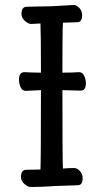

<svg xmlns="http://www.w3.org/2000/svg" viewBox="-20 -737 415 769"><path d="M103 12Q92 12 78.5 0.5Q65 -11 64 -27Q64 -57 85 -57L142 -58Q144 -90 144 -376L83 -373Q69 -373 62.5 -388Q56 -403 56 -418Q56 -448 78 -448Q114 -446 144 -446Q144 -603 142 -643L105 -641Q94 -641 80.5 -652.5Q67 -664 66 -680Q66 -710 87 -710L187 -712L275 -717Q287 -717 298 -705Q309 -693 309 -676Q309 -648 289 -648L232 -646Q232 -633 231 -621Q230 -568 230 -446Q268 -446 297 -448Q310 -448 317 -433.5Q324 -419 324 -404Q324 -374 303 -374L230 -376Q230 -97 232 -62Q259 -64 277 -64Q289 -64 300 -52Q311 -40 311 -23Q311 5 291 5L201 8Q148 12 103 12Z"/></svg>

Font: ToneOZ-Pinyin-WenKai-Medium
Style: Medium
Weight: 700
Designer: Fontworks Inc.
Foundry: ToneOZ
Version: Version 0.240331